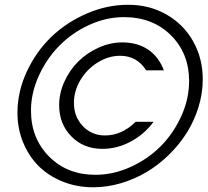

<svg xmlns="http://www.w3.org/2000/svg" viewBox="-20 -772 870 805"><path d="M548.8 -261.2H624Q584 -208 527.3 -178Q470.7 -147.9 409.2 -147.9Q330.1 -147.9 279.1 -200.2Q228 -252.4 228 -331.1Q228 -381.8 250.2 -430.4Q272.5 -479 308.6 -514.6Q344.7 -550.3 393.6 -572.3Q442.4 -594.2 493.2 -594.2Q556.2 -594.2 601.1 -564Q646 -533.7 667 -477.1H592.8Q554.2 -538.1 483.9 -538.1Q434.6 -538.1 389.4 -510Q344.2 -481.9 317.1 -436.3Q290 -390.6 290 -340.8Q290 -282.7 327.1 -243.4Q364.3 -204.1 420.9 -204.1Q490.2 -204.1 548.8 -261.2ZM53.2 -298.8Q53.2 -387.7 92.3 -471.7Q131.3 -555.7 194.8 -616.9Q258.3 -678.2 343.5 -715.1Q428.7 -752 517.1 -752Q606.9 -752 678.7 -710.7Q750.5 -669.4 790.3 -597.9Q830.1 -526.4 830.1 -439Q830.1 -380.9 812.3 -323Q794.4 -265.1 763.4 -215.8Q732.4 -166.5 689 -123.8Q645.5 -81.1 595.2 -51Q544.9 -21 487.1 -3.9Q429.2 13.2 371.1 13.2Q302.2 13.2 242.7 -10.7Q183.1 -34.7 141.8 -75.9Q100.6 -117.2 76.9 -175Q53.2 -232.9 53.2 -298.8ZM109.9 -308.1Q109.9 -192.4 185.8 -115.7Q261.7 -39.1 379.9 -39.1Q455.1 -39.1 527.6 -72Q600.1 -105 653.6 -158.7Q707 -212.4 740 -284.9Q772.9 -357.4 772.9 -432.1Q772.9 -548.3 696.5 -624.3Q620.1 -700.2 499 -700.2Q424.8 -700.2 353 -667Q281.2 -633.8 228.3 -579.8Q175.3 -525.9 142.6 -453.9Q109.9 -381.8 109.9 -308.1Z"/></svg>

Font: Involve
Style: Italic
Weight: 400
Italic angle: -10.5°
Designer: Stefan Peev
Foundry: Context Ltd.
Version: Version 1.001